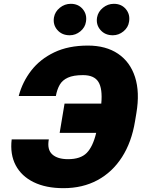

<svg xmlns="http://www.w3.org/2000/svg" viewBox="-20 -976 762 1006"><path d="M41.2 -245.7H235.8Q225.9 -192.5 253.6 -167.3Q281.2 -142 336.6 -142Q402 -142 434.3 -174.7Q466.6 -207.4 484 -279.8H292.6L318.2 -433.2H510.7Q517.8 -511 495.7 -546.7Q473.7 -582.4 414.8 -582.4Q364.7 -582.4 335.8 -569.2Q306.8 -556.1 292.8 -531.6Q278.8 -507.1 272.7 -473H78.1Q97.3 -546.2 143.6 -606.2Q190 -666.2 264.2 -701.7Q338.4 -737.2 440.3 -737.2Q535.2 -737.2 598.5 -694.4Q661.9 -651.6 687.5 -572.3Q713.1 -492.9 694.6 -383.5L687.5 -340.9Q669.7 -231.5 619.3 -152.9Q568.9 -74.2 490.9 -32.1Q413 9.9 312.5 9.9Q220.5 9.9 156.4 -21.5Q92.3 -52.9 62.1 -110.3Q32 -167.6 41.2 -245.7ZM345.2 -791.2Q304.7 -791.2 280.5 -818.9Q256.4 -846.6 262.8 -884.9Q268.1 -914.8 293.5 -935.4Q318.9 -956 350.9 -956Q390.3 -956 413.5 -928.3Q436.8 -900.6 430.4 -862.2Q426.1 -832.4 401.1 -811.8Q376.1 -791.2 345.2 -791.2ZM571 -791.2Q530.5 -791.2 506.4 -818.9Q482.2 -846.6 488.6 -884.9Q494 -914.8 519.4 -935.4Q544.7 -956 576.7 -956Q616.1 -956 639.4 -928.3Q662.6 -900.6 656.2 -862.2Q652 -832.4 627 -811.8Q601.9 -791.2 571 -791.2Z"/></svg>

Font: Inter UI Black
Style: Italic
Weight: 900
Italic angle: -9.39999°
Designer: Rasmus Andersson
Foundry: rsms
Version: 3.2;8d6f07862